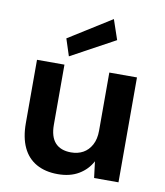

<svg xmlns="http://www.w3.org/2000/svg" viewBox="-86 -840 793 923"><g transform="rotate(10 310.0 -378.5)"><path d="M258 12Q197 12 153.5 -12.5Q110 -37 87.5 -85Q65 -133 65 -203V-512H199V-219Q199 -160 225.5 -131Q252 -102 303 -102Q336 -102 361.5 -116Q387 -130 402.5 -158.5Q418 -187 418 -228V-512H553V0H434L424 -80Q402 -38 360 -13Q318 12 258 12ZM213 -555 186 -638 395 -769 428 -672Z"/></g></svg>

Font: DM Sans 12pt
Style: Bold
Weight: 700
Version: Version 4.004;gftools[0.9.30]